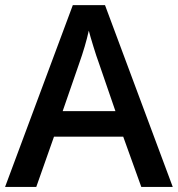

<svg xmlns="http://www.w3.org/2000/svg" viewBox="-20 -737 701 757"><path d="M537.1 0 465.8 -198.2H192.9L123 0H0L267.1 -716.8H394L661.1 0ZM435.1 -298.8 368.2 -493.2Q360.8 -512.7 347.9 -554.7Q335 -596.7 330.1 -616.2Q316.9 -556.2 291.5 -484.9L227.1 -298.8Z"/></svg>

Font: Sahel SemiBold FD
Style: SemiBold-FD
Weight: 600
Foundry: Saber Rastikerdar (saber.rastikerdar@gmail.com)
Version: Version 3.3.0